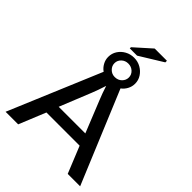

<svg xmlns="http://www.w3.org/2000/svg" viewBox="-263 -1080 1212 1212"><g transform="rotate(45 343.0 -474.0)"><path d="M346.2 -837.4H281.2V-847.7L393.1 -947.8H502.4V-933.6ZM462.9 -703.1Q462.9 -677.2 450.7 -654.5Q438.5 -631.8 418.5 -617.2L675.3 0H564.5L491.7 -179.2H195.3L122.1 0H9.8L269 -616.2Q248 -630.9 235.4 -654.1Q222.7 -677.2 222.7 -703.1Q222.7 -734.4 239 -759.8Q255.4 -785.2 282.7 -800.3Q310.1 -815.4 342.8 -815.4Q376 -815.4 403.1 -800Q430.2 -784.7 446.5 -759.5Q462.9 -734.4 462.9 -703.1ZM407.2 -703.1Q407.2 -728 388.7 -745.6Q370.1 -763.2 342.8 -763.2Q315.9 -763.2 297.4 -745.6Q278.8 -728 278.8 -703.1Q278.8 -678.7 297.1 -660.4Q315.4 -642.1 341.8 -642.1Q370.6 -642.1 388.9 -660.4Q407.2 -678.7 407.2 -703.1ZM343.3 -564.5Q336.9 -543.5 326.2 -513.7Q315.4 -483.9 309.6 -469.7L224.6 -259.3H462.4L376.5 -472.7Q369.6 -489.3 360.1 -515.1Q350.6 -541 343.3 -564.5Z"/></g></svg>

Font: Arimo Medium
Style: Regular
Weight: 500
Designer: Steve Matteson
Foundry: Monotype Imaging Inc.
Version: Version 1.33